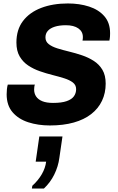

<svg xmlns="http://www.w3.org/2000/svg" viewBox="-20 -716 682 1111"><path d="M268.5 10Q200.5 10 143.5 -8.5Q86.5 -27 52.5 -66.8Q18.5 -106.5 18.5 -170.5Q18.5 -185 20 -199.8Q21.5 -214.5 25 -226.5H182Q179.5 -222 178.5 -212.8Q177.5 -203.5 177.5 -197.5Q177.5 -175 189.2 -157.5Q201 -140 225.2 -130.2Q249.5 -120.5 287 -120.5Q336.5 -120.5 365.8 -130.8Q395 -141 407.8 -159Q420.5 -177 420.5 -200Q420.5 -224 401.8 -238.5Q383 -253 352.2 -262.8Q321.5 -272.5 284.5 -281.8Q247.5 -291 210.8 -303.8Q174 -316.5 143.2 -337Q112.5 -357.5 93.8 -389.5Q75 -421.5 75 -470Q75 -544.5 113 -594.5Q151 -644.5 218.2 -670.2Q285.5 -696 373 -696Q440 -696 495.5 -678Q551 -660 584 -622Q617 -584 617 -524Q617 -516.5 616.5 -506.2Q616 -496 613 -481H457.5Q459 -489 459.2 -493.2Q459.5 -497.5 459.5 -501.5Q459.5 -533.5 433.2 -551.8Q407 -570 361.5 -570Q323.5 -570 297 -561.5Q270.5 -553 256.8 -537.5Q243 -522 243 -499.5Q243 -475.5 261.8 -460.8Q280.5 -446 311.8 -436.2Q343 -426.5 380.2 -417.5Q417.5 -408.5 454.5 -396Q491.5 -383.5 522.8 -363.5Q554 -343.5 572.8 -311.8Q591.5 -280 591.5 -232Q591.5 -177.5 570.2 -132.8Q549 -88 508 -56Q467 -24 406.8 -7Q346.5 10 268.5 10ZM164.5 375 167 359Q202 327 222.2 291.5Q242.5 256 247 219.5H186.5L207.5 73.5H341.5L323.5 197.5Q317 247 294.2 293.5Q271.5 340 234 375Z"/></svg>

Font: Chivo Medium
Style: Italic
Weight: 500
Italic angle: -8.05°
Designer: Hector Gatti
Foundry: Omnibus-Type
Version: Version 2.002